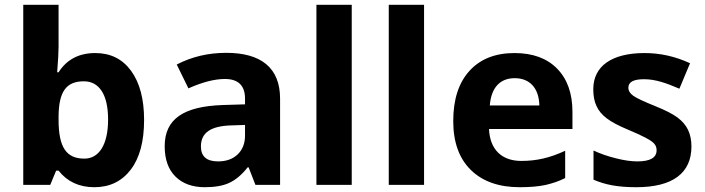

<svg xmlns="http://www.w3.org/2000/svg" viewBox="-20 -780 2975 810"><path d="M381.8 -556.2C313.5 -556.2 261.7 -529.3 227.1 -475.1H221.2C225.1 -524.4 227.1 -560.5 227.1 -583V-759.8H78.1V0H191.9L216.8 -60.1H227.1C263.7 -13.7 314 9.8 377.9 9.8C442.9 9.8 494.1 -15.1 531.7 -64.5C569.3 -113.8 587.9 -183.6 587.9 -273.9C587.9 -361.3 569.8 -430.7 533.2 -481C496.6 -531.2 446.3 -556.2 381.8 -556.2ZM334 -437C397 -437 436 -383.3 436 -275.9C436 -168.5 397 -110.8 335.9 -110.8C260.3 -110.8 227.1 -157.7 227.1 -274.9V-291C228.5 -395 260.3 -437 334 -437Z M1161.6 0V-363.8C1161.6 -494.1 1081.1 -557.1 934.6 -557.1C857.9 -557.1 788.6 -540.5 725.6 -507.8L774.9 -407.2C834 -433.6 885.3 -446.8 928.7 -446.8C985.4 -446.8 1013.7 -418.9 1013.7 -363.8V-339.8L918.9 -336.9C755.4 -331.1 674.8 -278.8 674.8 -163.1C674.8 -107.9 689.9 -64.9 720.2 -35.2C750 -5.4 791.5 9.8 843.8 9.8C886.2 9.8 920.9 3.9 947.8 -8.8C974.1 -21 1000 -42.5 1024.9 -74.2H1028.8L1057.6 0ZM1013.7 -208C1013.7 -175.3 1003.4 -148.9 982.9 -128.9C961.9 -108.9 934.6 -99.1 899.9 -99.1C851.6 -99.1 827.6 -120.1 827.6 -162.1C827.6 -220.7 869.6 -248.5 956.1 -251L1013.7 -252.9Z M1463.9 -759.8H1314.9V0H1463.9Z M1769 -759.8H1620.1V0H1769Z M2151.4 -450.2C2214.4 -450.2 2253.9 -408.7 2255.4 -335H2046.4C2051.8 -408.7 2088.4 -450.2 2151.4 -450.2ZM2172.4 9.8C2214.8 9.8 2251 6.8 2280.8 0.5C2310.5 -6.3 2338.4 -15.6 2364.3 -28.8V-144C2300.3 -114.3 2245.1 -101.1 2179.2 -101.1C2094.7 -101.1 2046.4 -151.4 2043 -235.8H2395V-308.1C2395 -385.7 2373.5 -446.3 2330.6 -490.2C2287.6 -534.2 2227.5 -556.2 2150.4 -556.2C2069.8 -556.2 2006.3 -531.2 1960.9 -481.4C1915 -431.2 1892.1 -360.4 1892.1 -269C1892.1 -180.2 1917 -111.3 1966.3 -63C2015.6 -14.6 2084.5 9.8 2172.4 9.8Z M2897 -162.1C2897 -189 2892.1 -212.4 2882.8 -231.9C2873.5 -251.5 2858.9 -268.6 2838.9 -283.7C2818.8 -298.8 2787.6 -314.9 2745.1 -332C2697.3 -351.1 2666.5 -365.7 2652.3 -375.5C2638.2 -385.3 2630.9 -397 2630.9 -410.2C2630.9 -434.1 2652.8 -445.8 2696.8 -445.8C2746.1 -445.8 2791.5 -429.2 2846.2 -405.8L2891.1 -513.2C2829.1 -542 2765.1 -556.2 2699.2 -556.2C2561 -556.2 2482.9 -501 2482.9 -403.8C2482.9 -375.5 2487.3 -351.6 2496.6 -332.5C2505.4 -313 2519.5 -295.9 2539.6 -280.8C2559.1 -265.6 2589.8 -249.5 2631.8 -231.9C2661.1 -219.7 2684.6 -209 2702.1 -199.7C2737.3 -181.2 2750 -169.4 2750 -146C2750 -114.7 2723.1 -99.1 2668.9 -99.1C2642.6 -99.1 2612.3 -103.5 2577.6 -112.3C2543 -121.1 2511.7 -131.8 2483.9 -145V-22C2532.7 -1 2584.5 9.8 2664.1 9.8C2818.8 9.8 2897 -50.3 2897 -162.1Z"/></svg>

Font: Samim
Style: Bold
Weight: 700
Foundry: DejaVu fonts team - Redesigned by Saber Rastikerdar
Version: Version 4.0.5